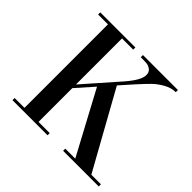

<svg xmlns="http://www.w3.org/2000/svg" viewBox="-157 -827 1005 1005"><g transform="rotate(45 345.5 -325.0)"><path d="M125 -634H52V-650H312V-634H229V-293L397 -484Q455 -551 455 -588Q455 -610 441 -620.5Q427 -631 412.5 -632.5Q398 -634 368 -634V-650H627V-634Q594 -634 561.5 -615.5Q529 -597 507.5 -576Q486 -555 447 -512L384 -441L620 -16H691V0H427V-16H501L315 -363L229 -266V-16H312V0H52V-16H125Z"/></g></svg>

Font: Elsie
Style: Regular
Weight: 400
Designer: Alejandro Inler
Foundry: Alejandro Inler
Version: 1.002